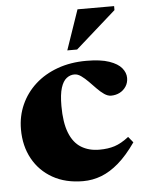

<svg xmlns="http://www.w3.org/2000/svg" viewBox="-52 -732 593 789"><g transform="rotate(-5 245.0 -337.0)"><path d="M315 -476.5Q374 -476.5 409.2 -464.2Q444.5 -452 460.2 -432.8Q476 -413.5 476 -392Q476 -372 466 -356.8Q456 -341.5 439.8 -333.2Q423.5 -325 404.5 -325Q390.5 -325 376 -335Q361.5 -345 347 -360Q332.5 -375 318 -389.8Q303.5 -404.5 289.2 -414.8Q275 -425 261.5 -425Q243.5 -425 228.8 -413.5Q214 -402 205.5 -375Q197 -348 197 -300.5Q197 -232 213.8 -189.5Q230.5 -147 262.2 -127.5Q294 -108 337 -108Q373 -108 400.2 -116.8Q427.5 -125.5 459 -150L478.5 -126Q442.5 -74.5 407 -43.8Q371.5 -13 335 1Q298.5 15 259.5 15Q187 15 134 -15Q81 -45 52 -97.8Q23 -150.5 23 -219Q23 -273.5 44 -320.5Q65 -367.5 103.5 -402.5Q142 -437.5 195.8 -457Q249.5 -476.5 315 -476.5ZM241 -526 297.5 -690.5H448.5V-674L281.5 -526Z"/></g></svg>

Font: Newsreader 36pt ExtraBold
Style: Regular
Weight: 800
Designer: Hugues Gentile
Foundry: Production Type
Version: Version 1.003